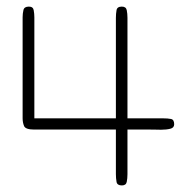

<svg xmlns="http://www.w3.org/2000/svg" viewBox="-20 -564 557 584"><path d="M350.6 0Q336.4 0 334.5 -10.7Q332.5 -21.5 332.5 -34.2V-169.9H84.5Q57.6 -169.9 53.2 -180.7Q48.8 -191.4 48.8 -204.1V-511.2Q48.8 -522.9 51.3 -533.4Q53.7 -543.9 67.9 -543.9Q80.6 -543.9 82.5 -533Q84.5 -522 84.5 -511.2V-204.1H332.5V-509.8Q332.5 -522.5 334.5 -533.2Q336.4 -543.9 350.6 -543.9Q363.3 -543.9 365.5 -533.2Q367.7 -522.5 367.7 -509.8V-204.1H474.6Q490.7 -204.1 500.2 -202.1Q509.8 -200.2 509.8 -186Q509.8 -175.3 498 -172.4Q486.3 -169.4 469.7 -169.4Q462.4 -169.4 454.3 -169.7Q446.3 -169.9 438.5 -169.9H367.7V-34.2Q367.7 -21.5 365.5 -10.7Q363.3 0 350.6 0Z"/></svg>

Font: Gruppo
Style: Regular
Weight: 400
Designer: Vernon Adams
Foundry: Vernon Adams
Version: Version 1.001; ttfautohint (v1.8.4.7-5d5b);gftools[0.9.28]